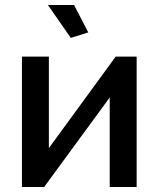

<svg xmlns="http://www.w3.org/2000/svg" viewBox="-20 -750 618 770"><path d="M334 -620 277 -730H172L264 -598ZM68 -523V0H157L420 -359V0H528V-523H444L176 -156V-523Z"/></svg>

Font: RT Raleway SemiBold
Style: Regular
Weight: 400
Designer: Matt McInerney, Pablo Impallari, Rodrigo Fuenzalida — Edited by Milan Moffatt in April 2016
Foundry: Matt McInerney, Pablo Impallari, Rodrigo Fuenzalida — Edited by Milan Moffatt in April 2016
Version: Version 3.001